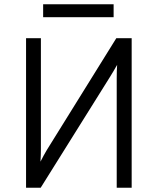

<svg xmlns="http://www.w3.org/2000/svg" viewBox="-20 -879 738 899"><path d="M102 0V-700H171.5V-181.5Q171.5 -169 171 -152.8Q170.5 -136.5 169.5 -122Q176.5 -136 184.5 -150.8Q192.5 -165.5 199.5 -177L524.5 -700H596.5V0H526.5V-510.5Q526.5 -551 528.5 -575.5Q521.5 -562.5 511.2 -545.5Q501 -528.5 493.5 -516.5L170.5 0ZM182 -798.5V-859H512V-798.5Z"/></svg>

Font: Overpass Light
Style: Regular
Weight: 300
Designer: Delve Withrington, Dave Bailey, Thomas Jockin
Foundry: Delve Fonts LLC
Version: Version 4.000; ttfautohint (v1.8.3)